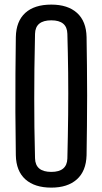

<svg xmlns="http://www.w3.org/2000/svg" viewBox="-20 -828 456 855"><path d="M208.5 7.5Q134.5 7.5 93.2 -29.2Q52 -66 50.5 -136.5Q49 -238.5 48.5 -328.5Q48 -418.5 48.8 -501.2Q49.5 -584 50.5 -663Q52 -733.5 92.5 -770.5Q133 -807.5 208.5 -807.5Q282 -807.5 323 -770.5Q364 -733.5 365.5 -663Q366.5 -603 367.2 -537Q368 -471 368 -403Q368 -335 367.2 -267.5Q366.5 -200 365.5 -136.5Q363.5 -66 322.2 -29.2Q281 7.5 208.5 7.5ZM208.5 -62.5Q278 -62.5 280 -122Q282.5 -223 283.5 -318.2Q284.5 -413.5 283.5 -503.2Q282.5 -593 280 -677.5Q278.5 -737.5 208.5 -737.5Q137.5 -737.5 136 -677.5Q134 -591.5 133.2 -521.5Q132.5 -451.5 132.5 -388.5Q132.5 -325.5 133.2 -261.2Q134 -197 136 -123Q137.5 -62.5 208.5 -62.5Z"/></svg>

Font: Big Shoulders
Style: Regular
Weight: 400
Designer: Patric King
Foundry: XO Type Co
Version: Version 2.002